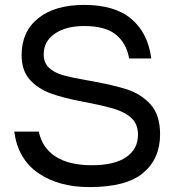

<svg xmlns="http://www.w3.org/2000/svg" viewBox="-20 -746 717 782"><path d="M353 -73Q446 -73 494 -106Q542 -139 542 -197Q542 -239 517 -263.5Q492 -288 447 -302Q402 -316 317 -332Q237 -347 185.5 -366Q134 -385 101 -422Q68 -459 68 -522Q68 -617 135.5 -671.5Q203 -726 323 -726Q448 -726 515.5 -668.5Q583 -611 596 -508H506Q495 -570 452 -605Q409 -640 323 -640Q249 -640 203.5 -609Q158 -578 158 -525Q158 -490 179.5 -470Q201 -450 236 -440Q271 -430 329 -420Q434 -402 494 -383Q554 -364 593 -321Q632 -278 632 -199Q632 -100 563.5 -42Q495 16 344 16Q219 16 136 -41Q53 -98 38 -210H138Q152 -143 207 -108Q262 -73 353 -73Z"/></svg>

Font: Violet Sans
Style: Regular
Weight: 400
Designer: Calvin Waterman
Foundry: Violet Office
Version: Version 1.013